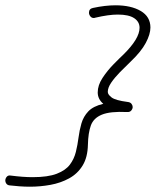

<svg xmlns="http://www.w3.org/2000/svg" viewBox="-62 -588 588 725"><path d="M51 117Q31 117 11 115.5Q-9 114 -26 112Q-34 111 -38 105.5Q-42 100 -42 94Q-42 86 -36.5 79.5Q-31 73 -21 75Q26 81 61 81Q119 81 152.5 68Q186 55 202 33.5Q218 12 224.5 -14.5Q231 -41 234.5 -68.5Q238 -96 245.5 -122Q253 -148 271.5 -167.5Q290 -187 328 -196Q307 -214 307 -239Q307 -266 325 -293.5Q343 -321 366.5 -345Q390 -369 404 -382Q465 -442 465 -483Q465 -506 444.5 -519.5Q424 -533 383 -533Q348 -533 297 -521Q295 -520 292 -520Q284 -520 279 -526.5Q274 -533 274 -540Q274 -555 289 -558Q312 -563 333.5 -565.5Q355 -568 374 -568Q433 -568 469.5 -546.5Q506 -525 506 -484Q506 -459 488.5 -426Q471 -393 431 -355Q411 -336 391 -315.5Q371 -295 358 -276Q345 -257 345 -241Q345 -231 359.5 -220Q374 -209 420 -203Q430 -202 434.5 -196Q439 -190 439 -184Q439 -177 433.5 -170.5Q428 -164 417 -165Q354 -168 322.5 -155Q291 -142 281 -114Q271 -86 270 -42Q269 6 250 37Q231 68 199 85.5Q167 103 128.5 110Q90 117 51 117Z"/></svg>

Font: Meow Script
Style: Regular
Weight: 400
Designer: Robert E. Leuschke
Foundry: Robert E. Leuschke
Version: Version 1.010; ttfautohint (v1.8.3)